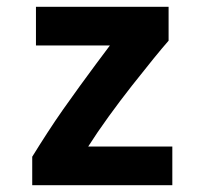

<svg xmlns="http://www.w3.org/2000/svg" viewBox="-20 -546 600 566"><path d="M75 0V-84Q96 -118 119 -153.5Q142 -189 166.5 -224Q191 -259 215.5 -292.5Q240 -326 262.5 -356.5Q285 -387 304 -412H86V-526H477V-426Q461 -408 432.5 -373Q404 -338 369 -293.5Q334 -249 300 -202Q266 -155 240 -114H488V0Z"/></svg>

Font: Ubuntu Sans Mono
Style: Bold
Weight: 700
Monospace: yes
Designer: Dalton Maag Ltd
Foundry: Dalton Maag Ltd
Version: Version 1.006